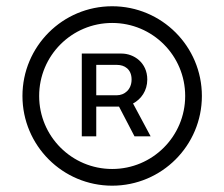

<svg xmlns="http://www.w3.org/2000/svg" viewBox="-20 -757 710 608"><path d="M335.2 -737.2C178.3 -737.2 51.1 -610.1 51.1 -453.1C51.1 -296.2 178.3 -169 335.2 -169C492.2 -169 619.3 -296.2 619.3 -453.1C619.3 -610.1 492.2 -737.2 335.2 -737.2ZM335.2 -221.9C207.4 -221.9 104 -325.3 104 -453.1C104 -581 207.4 -684.3 335.2 -684.3C463.1 -684.3 566.4 -581 566.4 -453.1C566.4 -325.3 463.1 -221.9 335.2 -221.9ZM446.4 -505.3C446.4 -558.6 404.1 -587.4 364.7 -587.4H239V-325.3H284.8V-419.4H356.9L405.9 -325.3H457L401.3 -429.3C426.8 -442.8 446.4 -469.5 446.4 -505.3ZM284.8 -551.5H350.9C373.6 -551.5 396.7 -538.4 396.7 -505.3C396.7 -473 373.9 -455.3 349.8 -455.3H284.8Z"/></svg>

Font: TID UI Light
Style: Regular
Weight: 300
Designer: The TID Project Authors
Foundry: Bakken & Bæck
Version: Version 1.001;hotconv 1.0.109;makeotfexe 2.5.65596